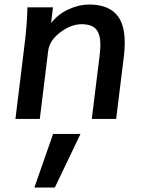

<svg xmlns="http://www.w3.org/2000/svg" viewBox="-20 -534 643 862"><path d="M134.3 308.1 218.3 67.4H341.3L226.1 308.1ZM49.3 0 89.8 -330.6Q95.7 -376 98.9 -418.5Q102.1 -460.9 102.5 -481L103 -501H217.8L209.5 -430.2Q240.2 -470.2 287.4 -491.9Q334.5 -513.7 379.4 -513.7Q459.5 -513.7 499.8 -472.4Q540 -431.2 540 -342.3Q540 -310.5 536.1 -280.8L501.5 0H392.1L427.2 -284.2Q430.7 -314.9 430.7 -332.5Q430.7 -380.9 411.1 -403.1Q391.6 -425.3 346.2 -425.3Q299.3 -425.3 250.7 -388.9Q202.1 -352.5 196.3 -305.7L158.7 0Z"/></svg>

Font: Muli
Style: Semi-BoldItalic
Weight: 600
Italic angle: -7°
Designer: Vernon Adams
Foundry: newtypography
Version: Version 2.0; ttfautohint (v1.00rc1.2-2d82) -l 8 -r 50 -G 200